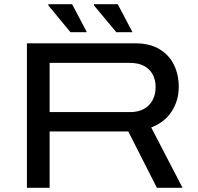

<svg xmlns="http://www.w3.org/2000/svg" viewBox="-20 -893 943 913"><path d="M108 0V-687H624Q692 -687 738 -659.5Q784 -632 807 -585Q830 -538 830 -480Q830 -416 797 -364Q764 -312 699 -287L848 0H726L590 -268H216V0ZM216 -360H598Q656 -360 688 -393Q720 -426 720 -479Q720 -514 705.5 -540Q691 -566 664 -580Q637 -594 598 -594H216ZM533 -740 427 -867V-873H540L610 -740ZM315 -740 210 -867V-873H323L393 -740Z"/></svg>

Font: Archivo Expanded
Style: Regular
Weight: 400
Width: 7
Designer: Hector Gatti
Foundry: Omnibus-Type
Version: Version 2.001